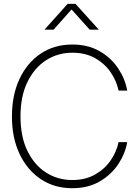

<svg xmlns="http://www.w3.org/2000/svg" viewBox="-20 -968 721 997"><path d="M355.5 9.3Q262.2 9.3 191.7 -37.8Q121.1 -85 81.5 -168.7Q42 -252.4 42 -363.3Q42 -474.6 81.5 -558.6Q121.1 -642.6 191.7 -689.7Q262.2 -736.8 355.5 -736.8Q437.5 -736.8 497.8 -701.9Q558.1 -667 594.2 -612.1Q630.4 -557.1 640.6 -497.6H595.7Q585 -548.3 554.2 -593.3Q523.4 -638.2 473.4 -666.3Q423.3 -694.3 355.5 -694.3Q279.8 -694.3 219 -655Q158.2 -615.7 122.3 -541.7Q86.4 -467.8 86.4 -363.3Q86.4 -258.3 122.3 -184.6Q158.2 -110.8 219 -72Q279.8 -33.2 355.5 -33.2Q422.9 -33.2 472.9 -61.3Q522.9 -89.4 554 -134.3Q585 -179.2 595.7 -230H640.6Q630.4 -170.4 594.2 -115.7Q558.1 -61 497.8 -25.9Q437.5 9.3 355.5 9.3ZM258.3 -814H211.4V-814.5L331.1 -947.8H372.1L492.7 -814.5V-814H445.8L351.6 -918.9Z"/></svg>

Font: Inter Display ExtraLight
Style: Regular
Weight: 200
Designer: Rasmus Andersson
Foundry: rsms
Version: Version 4.000;git-a52131595